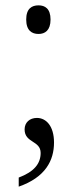

<svg xmlns="http://www.w3.org/2000/svg" viewBox="-20 -542 287 718"><path d="M124 -415C148 -415 169 -428 169 -469C169 -510 148 -522 124 -522C99 -522 78 -510 78 -469C78 -428 99 -415 124 -415ZM118 -101C91 -101 72 -84 72 -58C72 -7 132 -17 132 30C132 71 106 101 50 122V156C150 121 182 58 182 -9C182 -70 153 -101 118 -101Z"/></svg>

Font: Noto Serif Sinhala SemiCondensed Light
Style: Regular
Weight: 300
Width: 4
Designer: Jelle Bosma - Monotype Design Team
Foundry: Monotype Imaging Inc.
Version: Version 2.007